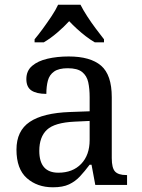

<svg xmlns="http://www.w3.org/2000/svg" viewBox="-20 -786 603 816"><path d="M205 10Q138 10 94 -29Q50 -68 50 -150Q50 -230 106.5 -268Q163 -306 278 -310L361 -313V-373Q361 -409 355 -436.5Q349 -464 329 -480Q309 -496 268 -496Q230 -496 210 -482Q190 -468 183.5 -443.5Q177 -419 177 -387Q135 -387 113.5 -401.5Q92 -416 92 -450Q92 -485 116.5 -506Q141 -527 182 -536.5Q223 -546 272 -546Q364 -546 409.5 -507Q455 -468 455 -373V-114Q455 -72 469 -57Q483 -42 517 -42H520V0H385L369 -86H361Q340 -58 320 -36.5Q300 -15 273.5 -2.5Q247 10 205 10ZM228 -52Q289 -52 325 -89.5Q361 -127 361 -191V-272L297 -269Q212 -265 179.5 -234.5Q147 -204 147 -145Q147 -52 228 -52ZM127 -619Q143 -638 162 -664Q181 -690 199 -717Q217 -744 227 -766H322Q333 -744 350.5 -717Q368 -690 387.5 -664Q407 -638 422 -619V-606H383Q364 -617 344.5 -632Q325 -647 307 -663.5Q289 -680 274 -696Q252 -672 223.5 -647.5Q195 -623 166 -606H127Z"/></svg>

Font: Noto Serif Khojki
Style: Regular
Weight: 400
Designer: Juan Bruce
Version: Version 2.002